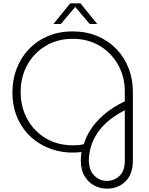

<svg xmlns="http://www.w3.org/2000/svg" viewBox="-20 -900 889 1143"><path d="M618 223Q576 223 540.5 204Q505 185 483 148Q461 111 461 57Q461 45 462 31.5Q463 18 465 5Q383 15 309 -5.5Q235 -26 177.5 -73Q120 -120 87 -191Q54 -262 54 -352Q54 -427 79.5 -492.5Q105 -558 152 -607.5Q199 -657 265 -685Q331 -713 413 -713Q494 -713 560 -685Q626 -657 673.5 -607.5Q721 -558 746 -493Q771 -428 771 -354V54Q771 138 726.5 180.5Q682 223 618 223ZM413 -35Q431 -35 445.5 -36Q460 -37 479 -42Q491 -83 519 -127.5Q547 -172 596 -215.5Q645 -259 723 -297V-354Q723 -444 682.5 -515.5Q642 -587 572 -628Q502 -669 413 -669Q323 -669 253 -627.5Q183 -586 143 -514.5Q103 -443 103 -352Q103 -262 143 -190Q183 -118 253 -76.5Q323 -35 413 -35ZM615 177Q659 177 691 147.5Q723 118 723 56V-244Q654 -208 611.5 -168Q569 -128 547 -87.5Q525 -47 517 -11Q509 25 509 53Q509 114 541.5 145.5Q574 177 615 177ZM298 -757 398 -880H459L559 -757H514L428 -859L342 -757Z"/></svg>

Font: MuseoModerno ExtraLight
Style: Regular
Weight: 200
Designer: Pablo Cosgaya, Héctor Gatti, Marcela Romero, and the Authors of The MuseoModerno Project.
Foundry: Omnibus-Type Team
Version: Version 1.001